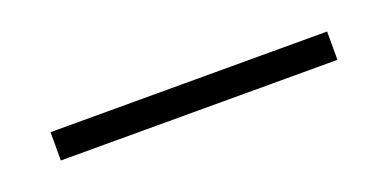

<svg xmlns="http://www.w3.org/2000/svg" viewBox="-18 -79 490 242"><g transform="rotate(-20 226.5 42.0)"><path d="M412 23V61H41V23Z"/></g></svg>

Font: Pathway Extreme 28pt Medium
Style: Regular
Weight: 500
Designer: Eduardo Rodriguez Tunni
Foundry: Eduardo Rodriguez Tunni
Version: Version 1.001;gftools[0.9.26]